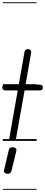

<svg xmlns="http://www.w3.org/2000/svg" viewBox="-30 -1246 399 1698"><path d="M78.5 0Q65.5 0 58 -6.5Q50.5 -13 53 -27L127 -446.5H21.5Q3.5 -446.5 -3.2 -453.5Q-10 -460.5 -10 -472.5Q-10 -484 -3.8 -490.8Q2.5 -497.5 21 -497.5H136L186.5 -786.5Q189 -799.5 197.2 -805.8Q205.5 -812 215.5 -812Q225 -812 232.2 -808Q239.5 -804 243.2 -796.5Q247 -789 245 -778.5L196 -497.5H318Q336.5 -497.5 342.8 -490.8Q349 -484 349 -472.5Q349 -460.5 342.8 -453.5Q336.5 -446.5 318 -446.5H187.5L113 -27Q110.5 -12.5 101 -6.2Q91.5 0 78.5 0ZM78.5 0Q65.5 0 58 -6.5Q50.5 -13 53 -27L127 -446.5H21.5Q3.5 -446.5 -3.2 -453.5Q-10 -460.5 -10 -472.5Q-10 -484 -3.8 -490.8Q2.5 -497.5 21 -497.5H136L186.5 -786.5Q189 -799.5 197.2 -805.8Q205.5 -812 215.5 -812Q225 -812 232.2 -808Q239.5 -804 243.2 -796.5Q247 -789 245 -778.5L196 -497.5H318Q336.5 -497.5 342.8 -490.8Q349 -484 349 -472.5Q349 -460.5 342.8 -453.5Q336.5 -446.5 318 -446.5H187.5L113 -27Q110.5 -12.5 101 -6.2Q91.5 0 78.5 0ZM32.5 291Q18 289.5 10.5 281Q3 272.5 7 254L47 83.5Q51 66.5 60.8 60.8Q70.5 55 86 56.5Q101 58 109.5 65.8Q118 73.5 114 90.5L72 263Q68 280 57.5 286.2Q47 292.5 32.5 291ZM-5 424.5H294V432.5H-5ZM-5 -16H294V0H-5ZM-5 -501.5H294V-493.5H-5ZM-5 -1226H294V-1218H-5Z"/></svg>

Font: Edu AU VIC WA NT Guides
Style: Regular
Weight: 400
Designer: Tina and Corey Anderson, Eben Sorkin, Mirko Velimirovic
Foundry: Google for Education
Version: Version 1.001